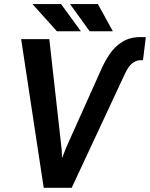

<svg xmlns="http://www.w3.org/2000/svg" viewBox="-20 -898 717 918"><path d="M296.4 -192.4 460 -557.1Q478.5 -601.1 503.9 -638.7Q529.3 -676.3 565.9 -698.7Q602.5 -721.2 654.8 -720.7L677.2 -720.2L663.6 -609.9L652.8 -610.4Q634.3 -609.9 620.1 -600.8Q606 -591.8 595.9 -577.9Q585.9 -564 578.6 -547.9L322.8 0H221.2ZM215.8 -710.9 274.9 -182.6 283.2 0H189L81.1 -710.9ZM366.7 -748.5H252L135.3 -878.4H272ZM519.5 -748.5H408.7L314.9 -878.4H448.2Z"/></svg>

Font: Roboto SemiBold
Style: Italic
Weight: 600
Designer: Christian Robertson
Foundry: Google
Version: Version 3.009; 2024